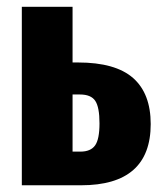

<svg xmlns="http://www.w3.org/2000/svg" viewBox="-20 -551 476 571"><path d="M211.9 -365.2Q323.2 -365.2 375.7 -319.1Q428.2 -272.9 428.2 -182.1Q428.2 0 221.2 0H44.9V-530.8H195.8V-365.2ZM219.2 -100.1Q249.5 -100.1 262.7 -118.4Q275.9 -136.7 275.9 -184.1Q275.9 -232.4 263.2 -251.2Q250.5 -270 217.8 -270H195.8V-100.1Z"/></svg>

Font: Fira Sans Compressed
Style: Bold
Weight: 700
Width: 1
Designer: Carrois Corporate & Edenspiekermann AG
Foundry: Carrois Corporate GbR & Edenspiekermann AG
Version: Version 4.203;PS 004.203;hotconv 1.0.88;makeotf.lib2.5.64775